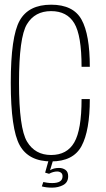

<svg xmlns="http://www.w3.org/2000/svg" viewBox="-20 -700 464 838"><path d="M203.5 4.5Q105 4.5 66 -66Q27 -136.5 27 -339Q27 -540.5 65.8 -610Q104.5 -679.5 203 -679.5Q300 -679.5 336 -614.2Q372 -549 372 -408.5H336Q336 -545.5 304.2 -598.5Q272.5 -651.5 203 -651.5Q132 -651.5 97.5 -594.2Q63 -537 63 -339Q63 -140.5 98 -82Q133 -23.5 203 -23.5Q272.5 -23.5 304.2 -78.5Q336 -133.5 336 -267.5H372Q372 -130 336 -62.8Q300 4.5 203.5 4.5ZM207.5 119Q194 119 182.5 117.5Q171 116 162.5 113.5L169 94.5Q176 96 186 97.5Q196 99 208 99Q253 99 253 69.5Q253 58.5 246 53.5Q239 48.5 229.5 48.5Q212.5 48.5 194 58.5L177 53.5L192 0H211.5L198.5 43Q214 33 237.5 33Q254 33 265.8 41.5Q277.5 50 277.5 69Q277.5 96 256 107.5Q234.5 119 207.5 119Z"/></svg>

Font: Anybody ExtraLight
Style: Regular
Weight: 200
Designer: Tyler Finck
Foundry: Etcetera Type Company
Version: Version 1.010; ttfautohint (v1.8.3) -l 8 -r 50 -G 200 -x 14 